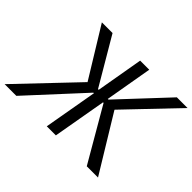

<svg xmlns="http://www.w3.org/2000/svg" viewBox="-184 -948 1195 1195"><g transform="rotate(45 414.0 -350.0)"><path d="M-41 0H62L387 -353H392L330 0H410L472 -353H477L682 0H781L555 -371L869 -700H775L484 -389H478L532 -700H452L398 -389H392L209 -700H115L315 -374Z"/></g></svg>

Font: Fixel Display
Style: Italic
Weight: 400
Italic angle: -10°
Designer: AlfaBravo + MacPaw
Foundry: Kyrylo Tkachov, Marchela Mozhyna, Serhii Makarenko, Maria Weinstein, Zakhar Kryvoshyya
Version: Version 1.210;Glyphs 3.2 (3217)